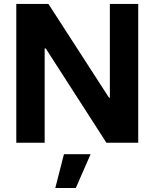

<svg xmlns="http://www.w3.org/2000/svg" viewBox="-20 -727 787 978"><path d="M63 -707H207.5V0H63ZM207.5 -488.8 215.3 -480H205.6V-707H226.6L541.5 -219.7L531.7 -229H541.5V0H522ZM539.6 -707H684.1V0H539.6ZM366.2 230.5H261.7L305.7 58.6H441.4Z"/></svg>

Font: Wanted Sans Variable
Style: Regular
Weight: 400
Designer: Original Design by Kil Hyung-jin and Kang Hanbin, Wanted Lab, Inc; Hangeul from Source Han Sans by Jang Soo-young and Ka
Foundry: Wanted Lab, Inc.
Version: Version 1.003;Glyphs 3.2 (3227)